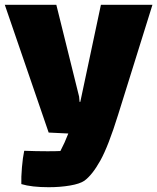

<svg xmlns="http://www.w3.org/2000/svg" viewBox="-21 -532 656 801"><path d="M615 -512 472 -54Q431 78 397.5 138Q364 198 331 222Q312 235 271 242Q230 249 182 249Q111 249 68 236Q67 208 70.5 166.5Q74 125 80 97Q130 99 177 99Q213 99 231 98Q249 64 264 25L182 21L-1 -512H214L309 -129L311 -107H314L400 -512Z"/></svg>

Font: Lalezar
Style: Bold
Weight: 700
Designer: Borna Izadpanah
Foundry: Borna Izadpanah
Version: Version 1.003;January 24, 2021;FontCreator 13.0.0.2683 64-bi